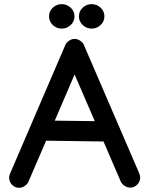

<svg xmlns="http://www.w3.org/2000/svg" viewBox="-20 -899 724 931"><path d="M424.3 -760.3Q399.4 -760.3 381.1 -777.6Q362.8 -794.9 362.8 -819.8Q362.8 -844.7 381.1 -861.8Q399.4 -878.9 424.3 -878.9Q449.2 -878.9 467.8 -861.8Q486.3 -844.7 486.3 -819.8Q486.3 -794.9 467.8 -777.6Q449.2 -760.3 424.3 -760.3ZM279.3 -760.3Q254.4 -760.3 236.1 -777.6Q217.8 -794.9 217.8 -819.8Q217.8 -844.7 236.1 -861.8Q254.4 -878.9 279.3 -878.9Q304.2 -878.9 322.8 -861.8Q341.3 -844.7 341.3 -819.8Q341.3 -794.9 322.8 -777.6Q304.2 -760.3 279.3 -760.3ZM296.9 -681.2Q302.2 -693.4 315.2 -701.9Q328.1 -710.4 341.8 -710.4Q355 -710.4 368.4 -701.9Q381.8 -693.4 386.7 -681.2L655.3 -58.1Q659.7 -48.3 659.7 -38.1Q659.7 -18.1 645.3 -3.7Q630.9 10.7 610.8 10.7Q597.2 10.7 584 2Q570.8 -6.8 565.4 -19L481.9 -212.9L203.6 -216.8L118.2 -18.6Q113.3 -6.3 100.1 2.7Q86.9 11.7 73.2 11.7Q53.2 11.7 38.8 -2.7Q24.4 -17.1 24.4 -37.1Q24.4 -47.4 28.8 -57.1ZM341.8 -538.1 245.6 -314 439.5 -311.5Z"/></svg>

Font: Manjari
Style: Bold
Weight: 700
Designer: Santhosh Thottingal <santhosh.thottingal@gmail.com>
Version: Version 2.000